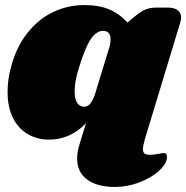

<svg xmlns="http://www.w3.org/2000/svg" viewBox="-20 -549 736 759"><path d="M553 0Q545 29 545 40Q545 53 551.5 58Q558 63 573 63Q586 63 604.5 59.5Q623 56 628 56Q640 56 640 72Q640 97 610 125Q580 153 532 171.5Q484 190 435 190Q363 190 324 160.5Q285 131 285 78Q285 51 293 26L320 -62Q258 3 173 3Q128 3 90.5 -18.5Q53 -40 31.5 -82.5Q10 -125 10 -184Q10 -233 22 -278Q43 -361 87.5 -417.5Q132 -474 190.5 -501.5Q249 -529 312 -529Q371 -529 411.5 -512Q452 -495 484 -460L513 -484Q534 -502 553 -510.5Q572 -519 599 -519H644Q669 -519 682.5 -508.5Q696 -498 696 -479Q696 -474 692 -458ZM406 -342 412 -361Q417 -377 417 -394Q417 -427 387 -427Q362 -427 340 -396Q318 -365 293 -284Q275 -229 275 -188Q275 -157 285.5 -142Q296 -127 313 -127Q326 -127 336 -138.5Q346 -150 355 -175Z"/></svg>

Font: Shrikhand
Style: Regular
Weight: 400
Italic angle: -14°
Version: Version 1.000;PS 1.000;hotconv 1.0.88;makeotf.lib2.5.647800